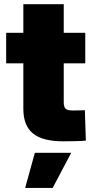

<svg xmlns="http://www.w3.org/2000/svg" viewBox="-20 -681 454 928"><path d="M392.1 -522.5V-375H9.8V-522.5ZM92.8 -660.6H288.1V-185.5Q288.1 -164.1 297.1 -155.5Q306.2 -147 331.5 -147Q343.8 -147 363.3 -147.5Q382.8 -147.9 390.1 -148.4L395 -1.5Q377.4 0.5 347.2 1.2Q316.9 2 285.2 2Q185.5 2 139.2 -36.1Q92.8 -74.2 92.8 -154.8ZM101.6 227.5 148.4 57.6H324.2L234.4 227.5Z"/></svg>

Font: Inter 28pt Black
Style: Regular
Weight: 900
Designer: Rasmus Andersson
Foundry: rsms
Version: Version 4.001;git-66647c0bb